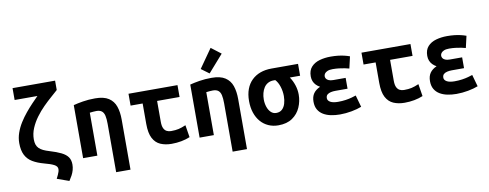

<svg xmlns="http://www.w3.org/2000/svg" viewBox="-77 -1223 4633 1818"><g transform="rotate(-10 2240.0 -314.5)"><path d="M466 190 351 149Q361 129 368 114Q375 99 379 86Q383 73 383 60Q383 34 351.5 17.5Q320 1 258 -15Q195 -32 150.5 -58.5Q106 -85 83 -130Q60 -175 60 -245Q60 -295 77 -343.5Q94 -392 122 -436.5Q150 -481 183 -521Q216 -561 248.5 -595Q281 -629 307 -655H88V-769H497V-679Q472 -656 434.5 -623.5Q397 -591 356.5 -550.5Q316 -510 281 -462.5Q246 -415 224 -363Q202 -311 202 -256Q202 -227 209 -206Q216 -185 231.5 -169.5Q247 -154 271 -142.5Q295 -131 329 -121Q396 -101 438.5 -80Q481 -59 501 -30.5Q521 -2 521 41Q521 68 514 93.5Q507 119 494.5 142.5Q482 166 466 190Z M916 185V-279Q916 -328 909 -358.5Q902 -389 883.5 -403.5Q865 -418 831 -418Q816 -418 800.5 -416.5Q785 -415 768 -413V0H631V-510Q668 -520 722.5 -529Q777 -538 840 -538Q924 -538 970.5 -507.5Q1017 -477 1035.5 -423Q1054 -369 1054 -297V185Z M1481 12Q1421 12 1374.5 -8Q1328 -28 1302 -77.5Q1276 -127 1276 -215V-412H1160V-526H1631V-412H1415V-211Q1415 -172 1425.5 -149.5Q1436 -127 1454.5 -117.5Q1473 -108 1496 -108Q1539 -108 1569.5 -115Q1600 -122 1639 -139L1658 -21Q1620 -5 1575 3.5Q1530 12 1481 12Z M2036 185V-279Q2036 -328 2029 -358.5Q2022 -389 2003.5 -403.5Q1985 -418 1951 -418Q1936 -418 1920.5 -416.5Q1905 -415 1888 -413V0H1751V-510Q1788 -520 1842.5 -529Q1897 -538 1960 -538Q2044 -538 2090.5 -507.5Q2137 -477 2155.5 -423Q2174 -369 2174 -297V185ZM1950 -582 1874 -638 2001 -819 2095 -747Z M2507 15Q2455 15 2411.5 -4.5Q2368 -24 2337 -60Q2306 -96 2289 -146.5Q2272 -197 2272 -259Q2272 -324 2290.5 -373.5Q2309 -423 2344 -457Q2379 -491 2427 -508.5Q2475 -526 2535 -526H2790V-412H2691Q2717 -374 2731.5 -329Q2746 -284 2746 -239Q2746 -175 2720.5 -116.5Q2695 -58 2642 -21.5Q2589 15 2507 15ZM2507 -104Q2542 -104 2563.5 -124Q2585 -144 2595 -177Q2605 -210 2605 -249Q2605 -296 2590.5 -341Q2576 -386 2551 -412H2535Q2504 -412 2480.5 -399Q2457 -386 2442 -363Q2427 -340 2419.5 -311Q2412 -282 2412 -250Q2412 -213 2423 -179.5Q2434 -146 2455.5 -125Q2477 -104 2507 -104Z M3099 15Q3053 15 3012 6.5Q2971 -2 2939.5 -21Q2908 -40 2890 -71Q2872 -102 2872 -147Q2872 -195 2893.5 -226Q2915 -257 2958 -276Q2936 -288 2920.5 -304Q2905 -320 2896.5 -341Q2888 -362 2888 -388Q2888 -445 2918.5 -478.5Q2949 -512 2998.5 -526Q3048 -540 3105 -540Q3143 -540 3175 -536.5Q3207 -533 3234.5 -526.5Q3262 -520 3287 -511L3261 -398Q3244 -403 3219 -408Q3194 -413 3164.5 -416.5Q3135 -420 3104 -420Q3072 -420 3053 -411.5Q3034 -403 3026 -391Q3018 -379 3018 -366Q3018 -354 3025 -343Q3032 -332 3048.5 -324.5Q3065 -317 3092 -317H3211V-213H3093Q3071 -213 3050 -208.5Q3029 -204 3015.5 -192.5Q3002 -181 3002 -158Q3002 -135 3027.5 -120.5Q3053 -106 3102 -106Q3141 -106 3175 -111Q3209 -116 3235 -123.5Q3261 -131 3276 -136L3308 -22Q3268 -6 3211.5 4.5Q3155 15 3099 15Z M3721 12Q3661 12 3614.5 -8Q3568 -28 3542 -77.5Q3516 -127 3516 -215V-412H3400V-526H3871V-412H3655V-211Q3655 -172 3665.5 -149.5Q3676 -127 3694.5 -117.5Q3713 -108 3736 -108Q3779 -108 3809.5 -115Q3840 -122 3879 -139L3898 -21Q3860 -5 3815 3.5Q3770 12 3721 12Z M4219 15Q4173 15 4132 6.5Q4091 -2 4059.5 -21Q4028 -40 4010 -71Q3992 -102 3992 -147Q3992 -195 4013.5 -226Q4035 -257 4078 -276Q4056 -288 4040.5 -304Q4025 -320 4016.5 -341Q4008 -362 4008 -388Q4008 -445 4038.5 -478.5Q4069 -512 4118.5 -526Q4168 -540 4225 -540Q4263 -540 4295 -536.5Q4327 -533 4354.5 -526.5Q4382 -520 4407 -511L4381 -398Q4364 -403 4339 -408Q4314 -413 4284.5 -416.5Q4255 -420 4224 -420Q4192 -420 4173 -411.5Q4154 -403 4146 -391Q4138 -379 4138 -366Q4138 -354 4145 -343Q4152 -332 4168.5 -324.5Q4185 -317 4212 -317H4331V-213H4213Q4191 -213 4170 -208.5Q4149 -204 4135.5 -192.5Q4122 -181 4122 -158Q4122 -135 4147.5 -120.5Q4173 -106 4222 -106Q4261 -106 4295 -111Q4329 -116 4355 -123.5Q4381 -131 4396 -136L4428 -22Q4388 -6 4331.5 4.5Q4275 15 4219 15Z"/></g></svg>

Font: Ubuntu Sans Mono
Style: Regular
Weight: 400
Monospace: yes
Designer: Dalton Maag Ltd
Foundry: Dalton Maag Ltd
Version: Version 1.006